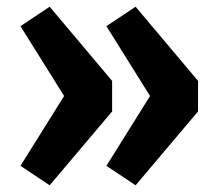

<svg xmlns="http://www.w3.org/2000/svg" viewBox="-20 -571 651 572"><path d="M128 -551 314 -330V-239L128 -19L41 -77L171 -285L41 -493ZM384 -551 570 -330V-239L384 -19L297 -77L427 -285L297 -493Z"/></svg>

Font: FiraGO SemiBold
Style: Regular
Weight: 600
Designer: bBox Type
Foundry: bBox Type GmbH
Version: Version 1.001;PS 001.001;hotconv 1.0.88;makeotf.lib2.5.64775